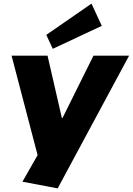

<svg xmlns="http://www.w3.org/2000/svg" viewBox="-20 -848 734 1062"><path d="M104 157 188 10 44 -540H243L322 -196H326L497 -540H694L299 194ZM543 -705 272 -578 236 -655 486 -828Z"/></svg>

Font: Pathway Extreme 8pt Thin 12pt ExtraBold
Style: Italic
Weight: 800
Italic angle: -8°
Version: Version 1.001;gftools[0.9.26]